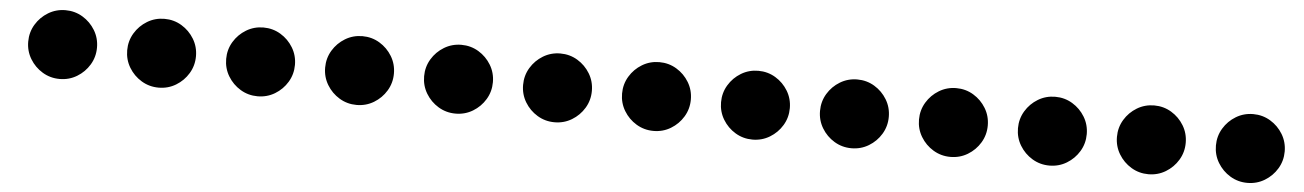

<svg xmlns="http://www.w3.org/2000/svg" viewBox="-24 -767 5248 773"><g transform="rotate(5 2600.0 -380.0)"><path d="M80 -380Q80 -342 99 -310.5Q118 -279 149.5 -260Q181 -241 219 -241Q257 -241 288.5 -260Q320 -279 339 -310.5Q358 -342 358 -380Q358 -418 339 -449.5Q320 -481 288.5 -500Q257 -519 219 -519Q181 -519 149.5 -500Q118 -481 99 -449.5Q80 -418 80 -380Z M480 -380Q480 -342 499 -310.5Q518 -279 549.5 -260Q581 -241 619 -241Q657 -241 688.5 -260Q720 -279 739 -310.5Q758 -342 758 -380Q758 -418 739 -449.5Q720 -481 688.5 -500Q657 -519 619 -519Q581 -519 549.5 -500Q518 -481 499 -449.5Q480 -418 480 -380Z M880 -380Q880 -342 899 -310.5Q918 -279 949.5 -260Q981 -241 1019 -241Q1057 -241 1088.5 -260Q1120 -279 1139 -310.5Q1158 -342 1158 -380Q1158 -418 1139 -449.5Q1120 -481 1088.5 -500Q1057 -519 1019 -519Q981 -519 949.5 -500Q918 -481 899 -449.5Q880 -418 880 -380Z M1280 -380Q1280 -342 1299 -310.5Q1318 -279 1349.5 -260Q1381 -241 1419 -241Q1457 -241 1488.5 -260Q1520 -279 1539 -310.5Q1558 -342 1558 -380Q1558 -418 1539 -449.5Q1520 -481 1488.5 -500Q1457 -519 1419 -519Q1381 -519 1349.5 -500Q1318 -481 1299 -449.5Q1280 -418 1280 -380Z M1680 -380Q1680 -342 1699 -310.5Q1718 -279 1749.5 -260Q1781 -241 1819 -241Q1857 -241 1888.5 -260Q1920 -279 1939 -310.5Q1958 -342 1958 -380Q1958 -418 1939 -449.5Q1920 -481 1888.5 -500Q1857 -519 1819 -519Q1781 -519 1749.5 -500Q1718 -481 1699 -449.5Q1680 -418 1680 -380Z M2080 -380Q2080 -342 2099 -310.5Q2118 -279 2149.5 -260Q2181 -241 2219 -241Q2257 -241 2288.5 -260Q2320 -279 2339 -310.5Q2358 -342 2358 -380Q2358 -418 2339 -449.5Q2320 -481 2288.5 -500Q2257 -519 2219 -519Q2181 -519 2149.5 -500Q2118 -481 2099 -449.5Q2080 -418 2080 -380Z M2480 -380Q2480 -342 2499 -310.5Q2518 -279 2549.5 -260Q2581 -241 2619 -241Q2657 -241 2688.5 -260Q2720 -279 2739 -310.5Q2758 -342 2758 -380Q2758 -418 2739 -449.5Q2720 -481 2688.5 -500Q2657 -519 2619 -519Q2581 -519 2549.5 -500Q2518 -481 2499 -449.5Q2480 -418 2480 -380Z M2880 -380Q2880 -342 2899 -310.5Q2918 -279 2949.5 -260Q2981 -241 3019 -241Q3057 -241 3088.5 -260Q3120 -279 3139 -310.5Q3158 -342 3158 -380Q3158 -418 3139 -449.5Q3120 -481 3088.5 -500Q3057 -519 3019 -519Q2981 -519 2949.5 -500Q2918 -481 2899 -449.5Q2880 -418 2880 -380Z M3280 -380Q3280 -342 3299 -310.5Q3318 -279 3349.5 -260Q3381 -241 3419 -241Q3457 -241 3488.5 -260Q3520 -279 3539 -310.5Q3558 -342 3558 -380Q3558 -418 3539 -449.5Q3520 -481 3488.5 -500Q3457 -519 3419 -519Q3381 -519 3349.5 -500Q3318 -481 3299 -449.5Q3280 -418 3280 -380Z M3680 -380Q3680 -342 3699 -310.5Q3718 -279 3749.5 -260Q3781 -241 3819 -241Q3857 -241 3888.5 -260Q3920 -279 3939 -310.5Q3958 -342 3958 -380Q3958 -418 3939 -449.5Q3920 -481 3888.5 -500Q3857 -519 3819 -519Q3781 -519 3749.5 -500Q3718 -481 3699 -449.5Q3680 -418 3680 -380Z M4080 -380Q4080 -342 4099 -310.5Q4118 -279 4149.5 -260Q4181 -241 4219 -241Q4257 -241 4288.5 -260Q4320 -279 4339 -310.5Q4358 -342 4358 -380Q4358 -418 4339 -449.5Q4320 -481 4288.5 -500Q4257 -519 4219 -519Q4181 -519 4149.5 -500Q4118 -481 4099 -449.5Q4080 -418 4080 -380Z M4480 -380Q4480 -342 4499 -310.5Q4518 -279 4549.5 -260Q4581 -241 4619 -241Q4657 -241 4688.5 -260Q4720 -279 4739 -310.5Q4758 -342 4758 -380Q4758 -418 4739 -449.5Q4720 -481 4688.5 -500Q4657 -519 4619 -519Q4581 -519 4549.5 -500Q4518 -481 4499 -449.5Q4480 -418 4480 -380Z M4880 -380Q4880 -342 4899 -310.5Q4918 -279 4949.5 -260Q4981 -241 5019 -241Q5057 -241 5088.5 -260Q5120 -279 5139 -310.5Q5158 -342 5158 -380Q5158 -418 5139 -449.5Q5120 -481 5088.5 -500Q5057 -519 5019 -519Q4981 -519 4949.5 -500Q4918 -481 4899 -449.5Q4880 -418 4880 -380Z"/></g></svg>

Font: text-security-disc
Style: Regular
Weight: 400
Monospace: yes
Foundry: Oskari Noppa
Version: Version 3.000;hotconv 1.0.118;makeotfexe 2.5.65603